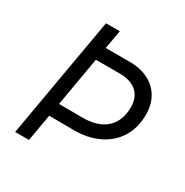

<svg xmlns="http://www.w3.org/2000/svg" viewBox="-162 -832 929 963"><g transform="rotate(30 302.5 -350.0)"><path d="M154 -232 314 -231Q372 -231 413 -250.5Q454 -270 475.5 -307.5Q497 -345 497 -398Q497 -435 481.5 -461.5Q466 -488 436.5 -502Q407 -516 365 -516H209L222 -592H379Q440 -592 486 -568.5Q532 -545 556.5 -502.5Q581 -460 581 -404Q581 -326 546 -270Q511 -214 448 -184Q385 -154 302 -155L140 -156ZM178 -700H258L234 -564L231 -548L171 -201L168 -183L136 0H56Z"/></g></svg>

Font: Fixel Italic Variable 20240409 Display Thin
Style: Italic
Weight: 100
Italic angle: -10°
Designer: AlfaBravo + MacPaw
Foundry: Kyrylo Tkachov, Marchela Mozhyna, Serhii Makarenko, Maria Weinstein, Zakhar Kryvoshyya
Version: Version 1.211;Glyphs 3.2 (3225)